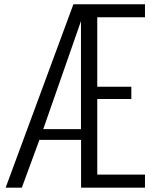

<svg xmlns="http://www.w3.org/2000/svg" viewBox="-20 -860 714 880"><path d="M644.5 -840.3V-780.8H425.8V-462.4H582V-406.2H425.8V-59.6H644.5V0H351.6V-218.8H160.6L80.1 0H5.9L316.4 -840.3ZM351.1 -268.1V-763.2L178.2 -268.1Z"/></svg>

Font: Oswald-Light
Style: Light
Weight: 300
Designer: vernon adams
Foundry: vernon adams
Version: Version ; ttfautohint (v0.92.18-e454-dirty) -l 8 -r 50 -G 20